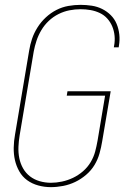

<svg xmlns="http://www.w3.org/2000/svg" viewBox="-20 -763 540 791"><path d="M189 8Q163 8 137.5 1Q112 -6 92 -20.5Q72 -35 59.5 -57Q47 -79 41.5 -103.5Q36 -128 36.5 -155Q37 -182 42 -209L100 -554Q104 -579 112 -603Q120 -627 134.5 -650Q149 -673 169 -691.5Q189 -710 212.5 -722Q236 -734 261.5 -738.5Q287 -743 312 -743Q335 -743 358 -739.5Q381 -736 401 -726Q421 -716 436.5 -700.5Q452 -685 460.5 -664.5Q469 -644 471.5 -621Q474 -598 470 -575Q470 -573 469.5 -571.5Q469 -570 469 -568H449Q449 -570 449.5 -571.5Q450 -573 450 -574Q454 -595 452 -615.5Q450 -636 442.5 -654Q435 -672 422 -686.5Q409 -701 391 -709.5Q373 -718 353 -721.5Q333 -725 312 -725Q289 -725 266 -720.5Q243 -716 221 -705Q199 -694 181 -677Q163 -660 150.5 -639Q138 -618 130.5 -595.5Q123 -573 119 -551L61 -206Q57 -182 56 -158Q55 -134 59.5 -111.5Q64 -89 75 -69.5Q86 -50 103.5 -36.5Q121 -23 143.5 -16.5Q166 -10 190 -10Q212 -10 235.5 -15Q259 -20 281 -30.5Q303 -41 322 -57.5Q341 -74 353.5 -95Q366 -116 372 -138.5Q378 -161 382 -184L413 -369H255L258 -387H436L401 -181Q397 -156 390 -131Q383 -106 369.5 -83.5Q356 -61 335 -43Q314 -25 290 -13.5Q266 -2 240 3Q214 8 189 8Z"/></svg>

Font: iosevka_custom_sans_ss08 Thin
Style: Italic
Weight: 100
Italic angle: -10°
Designer: Belleve Invis
Foundry: Belleve Invis
Version: Version 10.3.0; ttfautohint (v1.8.3)